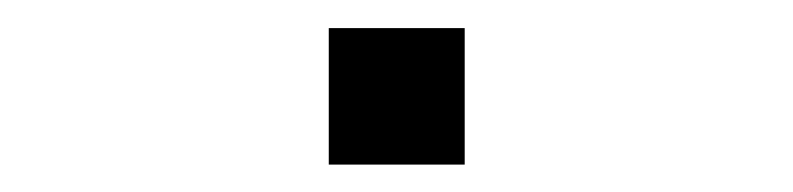

<svg xmlns="http://www.w3.org/2000/svg" viewBox="-20 -111 570 138"><path d="M314 -90.8V7.3H216.3V-90.8Z"/></svg>

Font: AzarMehrMonospaced
Style: SerifBold
Weight: 1
Designer: Amin Abedi
Version: Version 1.00